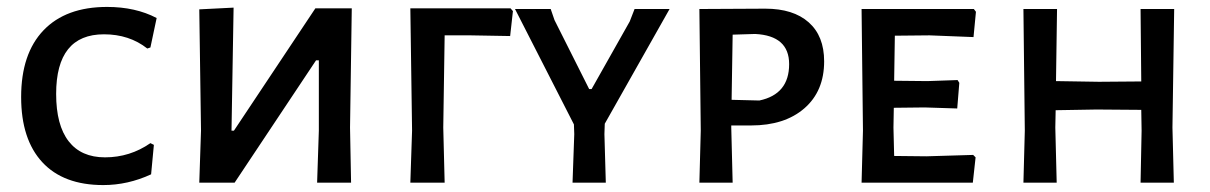

<svg xmlns="http://www.w3.org/2000/svg" viewBox="-20 -527 3492 554"><path d="M289 -507Q371 -507 432 -475L414 -390L405 -387Q353 -428 280 -428Q142 -428 142 -256Q142 -166 178 -119.5Q214 -73 283 -73Q355 -73 414 -114L424 -109L416 -24Q349 7 278 7Q163 7 102 -59Q41 -125 41 -247Q41 -372 105.5 -439.5Q170 -507 289 -507Z M555 0 560 -150 555 -500 654 -505 648 -150H655L890 -503H995L990 -159L993 0H895L900 -150V-353H892L657 0Z M1453 -503 1460 -495 1452 -423 1338 -425H1263L1259 -159L1263 0H1164L1169 -150L1164 -503Z M1725 -170 1724 -140 1728 0H1632L1637 -140L1636 -168L1466 -501H1569L1580 -469L1680 -270H1687L1797 -465L1811 -501H1912Z M2188 -502Q2269 -502 2313.5 -462.5Q2358 -423 2358 -350Q2358 -264 2301 -214.5Q2244 -165 2147 -165H2090V-159L2094 0H1998L2002 -150L1998 -501ZM2171 -237Q2257 -255 2257 -342Q2257 -424 2159 -429L2094 -427L2091 -239Z M2653 -76 2788 -80 2795 -73 2787 0H2466L2470 -150L2466 -501H2790L2796 -493L2789 -420L2662 -425L2562 -424L2560 -294L2656 -293L2743 -296L2748 -288L2742 -214L2648 -217L2559 -216L2558 -159L2560 -77Z M3368 -501 3363 -159 3367 0H3271L3274 -150L3273 -210L3144 -211L3026 -209L3025 -159L3029 0H2933L2937 -150L2933 -501H3030L3027 -293L3151 -291L3273 -292L3271 -501Z"/></svg>

Font: Alegreya Sans SC Medium
Style: Regular
Weight: 500
Designer: Juan Pablo del Peral
Foundry: Huerta Tipografica
Version: Version 2.001;PS 002.001;hotconv 1.0.88;makeotf.lib2.5.64775